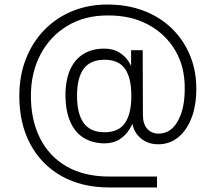

<svg xmlns="http://www.w3.org/2000/svg" viewBox="-20 -678 949 845"><path d="M671 99V147H461Q340 147 251 97Q162 47 113.5 -43.5Q65 -134 65 -256Q65 -344 93.5 -417.5Q122 -491 174 -545Q226 -599 297 -628.5Q368 -658 453 -658Q540 -658 611.5 -631Q683 -604 735 -554Q787 -504 815.5 -436Q844 -368 844 -288Q844 -213 822.5 -158Q801 -103 763.5 -73Q726 -43 676 -43Q628 -43 595 -73.5Q562 -104 560 -157H572Q565 -133 548.5 -107Q532 -81 505 -64Q478 -47 438 -47Q386 -48 348 -71.5Q310 -95 289.5 -141.5Q269 -188 268 -256Q268 -325 288.5 -371Q309 -417 347.5 -440.5Q386 -464 438 -464Q478 -464 504.5 -447.5Q531 -431 546.5 -406.5Q562 -382 569 -358H557V-457H608L609 -172Q609 -132 628 -111Q647 -90 678 -90Q731 -90 762 -144Q793 -198 793 -287Q794 -384 751 -456.5Q708 -529 631.5 -570Q555 -611 453 -610Q352 -610 276 -564Q200 -518 158 -438Q116 -358 116 -256Q116 -149 156.5 -69Q197 11 274 55Q351 99 461 99ZM319 -256Q319 -177 348.5 -136.5Q378 -96 440 -96Q502 -96 530 -136.5Q558 -177 558 -256Q558 -336 530 -375.5Q502 -415 440 -415Q378 -415 348.5 -375.5Q319 -336 319 -256Z"/></svg>

Font: 42dot Sans Light Light
Style: Regular
Weight: 300
Version: Version 1.000